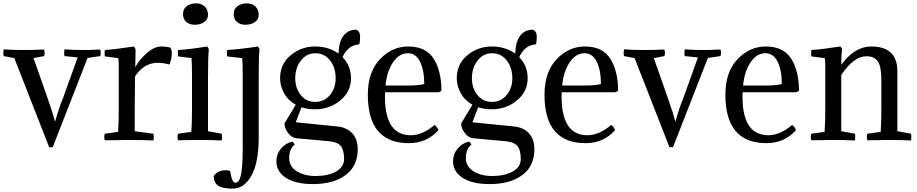

<svg xmlns="http://www.w3.org/2000/svg" viewBox="-26 -830 5444 1140"><path d="M287 44H266L59 -485L-4 -497Q-8 -513 -4 -537Q51 -533 115 -533Q172 -533 236 -536Q242 -516 236 -497L173 -485L254 -255Q289 -155 300 -110H302Q326 -196 349 -250L435 -489L357 -497Q353 -513 357 -537Q412 -533 462 -533Q504 -533 569 -536Q575 -516 569 -497L494 -486Z M779 -534 777 -431Q802 -477 846.5 -515.5Q891 -554 931 -554Q962 -554 986 -547Q994 -534 994 -513Q994 -480 980 -447Q944 -457 911 -457Q829 -457 776 -377L774 -202V-51L885 -36Q889 -20 885 4Q822 1 741 1Q680 1 596 3Q590 -16 596 -36L675 -47Q679 -102 679 -174V-448Q679 -468 676 -485L597 -495Q593 -510 597 -533Q666 -538 769 -554Q778 -544 779 -534Z M1209 -372V-51L1290 -36Q1291 -31 1291.5 -27Q1292 -23 1292 -18Q1292 -13 1291.5 -7.5Q1291 -2 1290 4Q1227 1 1161 1Q1138 1 1105.5 1.5Q1073 2 1031 3Q1028 -6 1028 -16Q1028 -25 1031 -36L1110 -47Q1112 -75 1113 -106.5Q1114 -138 1114 -174V-387Q1114 -453 1111 -485L1032 -495Q1030 -500 1030 -512Q1030 -517 1030 -522Q1030 -527 1032 -533Q1100 -537 1204 -554Q1213 -544 1214 -534Q1209 -506 1209 -372ZM1063 -729Q1061 -734 1061 -739.5Q1061 -745 1061 -750Q1061 -777 1083.5 -793.5Q1106 -810 1139 -810Q1170 -810 1189.5 -791.5Q1209 -773 1209 -741Q1209 -715 1186.5 -699Q1164 -683 1129 -683Q1105 -683 1086.5 -695Q1068 -707 1063 -729Z M1415 43V-387Q1415 -453 1412 -485L1323 -495Q1319 -510 1323 -533Q1411 -539 1505 -554Q1514 -544 1515 -534Q1510 -508 1510 -372V-10Q1510 71 1495.5 136Q1481 201 1444.5 245.5Q1408 290 1354 290Q1294 290 1268.5 272Q1243 254 1243 215Q1267 181 1311 181Q1325 181 1340 184Q1351 255 1371 255Q1395 255 1405 207Q1415 159 1415 43ZM1364 -729Q1362 -734 1362 -739.5Q1362 -745 1362 -750Q1362 -777 1384.5 -793.5Q1407 -810 1440 -810Q1471 -810 1490.5 -791.5Q1510 -773 1510 -741Q1510 -715 1487.5 -699Q1465 -683 1430 -683Q1406 -683 1387.5 -695Q1369 -707 1364 -729Z M1709 11Q1718 15 1724 28Q1691 55 1691 109Q1691 157 1735 186Q1779 215 1849 215Q1921 215 1969 188.5Q2017 162 2017 114Q2017 62 1998 37.5Q1979 13 1922 8L1735 -9Q1704 -13 1683.5 -41.5Q1663 -70 1663 -97L1730 -208Q1684 -234 1660.5 -277Q1637 -320 1637 -365Q1637 -450 1700 -502Q1763 -554 1845 -554Q1924 -554 1984 -512Q1989 -649 2086 -654Q2112 -648 2112 -611Q2112 -591 2108 -567Q2069 -564 2044 -541.5Q2019 -519 2008 -490Q2058 -440 2058 -365Q2058 -286 1994 -233.5Q1930 -181 1845 -181Q1800 -181 1764 -193L1730 -104L1979 -79Q2037 -72 2067.5 -36.5Q2098 -1 2098 56Q2098 156 2026 209.5Q1954 263 1831 263Q1729 263 1672 226Q1615 189 1615 127Q1615 85 1642 52.5Q1669 20 1709 11ZM1727 -365Q1727 -307 1759.5 -266Q1792 -225 1846 -225Q1899 -225 1933 -265.5Q1967 -306 1967 -365Q1967 -429 1933.5 -471.5Q1900 -514 1846 -514Q1795 -514 1761 -471Q1727 -428 1727 -365Z M2574 -282H2260Q2251 -27 2413 -27Q2482 -27 2554 -88Q2569 -79 2577 -57Q2508 20 2402 20Q2158 20 2158 -267Q2158 -403 2230 -478.5Q2302 -554 2398 -554Q2503 -554 2549 -481Q2595 -408 2595 -291Q2585 -283 2574 -282ZM2396 -514Q2344 -514 2307.5 -460Q2271 -406 2263 -322H2387Q2461 -322 2493 -331Q2493 -413 2468 -463.5Q2443 -514 2396 -514Z M2758 11Q2767 15 2773 28Q2740 55 2740 109Q2740 157 2784 186Q2828 215 2898 215Q2970 215 3018 188.5Q3066 162 3066 114Q3066 62 3047 37.5Q3028 13 2971 8L2784 -9Q2753 -13 2732.5 -41.5Q2712 -70 2712 -97L2779 -208Q2733 -234 2709.5 -277Q2686 -320 2686 -365Q2686 -450 2749 -502Q2812 -554 2894 -554Q2973 -554 3033 -512Q3038 -649 3135 -654Q3161 -648 3161 -611Q3161 -591 3157 -567Q3118 -564 3093 -541.5Q3068 -519 3057 -490Q3107 -440 3107 -365Q3107 -286 3043 -233.5Q2979 -181 2894 -181Q2849 -181 2813 -193L2779 -104L3028 -79Q3086 -72 3116.5 -36.5Q3147 -1 3147 56Q3147 156 3075 209.5Q3003 263 2880 263Q2778 263 2721 226Q2664 189 2664 127Q2664 85 2691 52.5Q2718 20 2758 11ZM2776 -365Q2776 -307 2808.5 -266Q2841 -225 2895 -225Q2948 -225 2982 -265.5Q3016 -306 3016 -365Q3016 -429 2982.5 -471.5Q2949 -514 2895 -514Q2844 -514 2810 -471Q2776 -428 2776 -365Z M3623 -282H3309Q3300 -27 3462 -27Q3531 -27 3603 -88Q3618 -79 3626 -57Q3557 20 3451 20Q3207 20 3207 -267Q3207 -403 3279 -478.5Q3351 -554 3447 -554Q3552 -554 3598 -481Q3644 -408 3644 -291Q3634 -283 3623 -282ZM3445 -514Q3393 -514 3356.5 -460Q3320 -406 3312 -322H3436Q3510 -322 3542 -331Q3542 -413 3517 -463.5Q3492 -514 3445 -514Z M3970 44H3949L3742 -485L3679 -497Q3675 -513 3679 -537Q3734 -533 3798 -533Q3855 -533 3919 -536Q3925 -516 3919 -497L3856 -485L3937 -255Q3972 -155 3983 -110H3985Q4009 -196 4032 -250L4118 -489L4040 -497Q4036 -513 4040 -537Q4095 -533 4145 -533Q4187 -533 4252 -536Q4258 -516 4252 -497L4177 -486Z M4697 -282H4383Q4374 -27 4536 -27Q4605 -27 4677 -88Q4692 -79 4700 -57Q4631 20 4525 20Q4281 20 4281 -267Q4281 -403 4353 -478.5Q4425 -554 4521 -554Q4626 -554 4672 -481Q4718 -408 4718 -291Q4708 -283 4697 -282ZM4519 -514Q4467 -514 4430.5 -460Q4394 -406 4386 -322H4510Q4584 -322 4616 -331Q4616 -413 4591 -463.5Q4566 -514 4519 -514Z M5207 -357Q5207 -434 5186.5 -465Q5166 -496 5118 -496Q5044 -496 4969 -385V-51L5050 -36Q5054 -20 5050 4Q4987 1 4921 1Q4875 1 4791 3Q4785 -16 4791 -36L4870 -47Q4874 -102 4874 -174V-448Q4874 -468 4871 -485L4792 -495Q4788 -510 4792 -533Q4861 -538 4964 -554Q4973 -544 4974 -534Q4969 -508 4969 -445Q5048 -554 5147 -554Q5302 -554 5302 -407V-51L5383 -36Q5387 -20 5383 4Q5320 1 5254 1Q5208 1 5124 3Q5118 -16 5124 -36L5203 -47Q5207 -102 5207 -174Z"/></svg>

Font: Adamina
Style: Regular
Weight: 400
Designer: Cyreal (www.cyreal.org)
Foundry: Cyreal
Version: Version 1.011